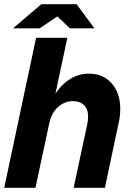

<svg xmlns="http://www.w3.org/2000/svg" viewBox="-40 -895 646 915"><path d="M-20 0 132 -715H281L201 -340L168 -304Q184 -381 215.5 -434.5Q247 -488 290.5 -516Q334 -544 384 -544Q452 -544 492.5 -497.5Q533 -451 533 -377Q533 -361 531.5 -345Q530 -329 526 -312L460 0H311L376 -304Q378 -315 379 -323Q380 -331 380 -338Q380 -375 360.5 -394Q341 -413 308 -413Q268 -413 236.5 -385Q205 -357 194 -304L129 0ZM22 -760 157 -875H286L264 -837L149 -760ZM293 -760 212 -837 196 -875H325L410 -760Z"/></svg>

Font: Radio Canada Big
Style: Bold Italic
Weight: 700
Italic angle: -12°
Designer: Étienne Aubert Bonn
Foundry: Coppers and Brasses
Version: Version 1.001